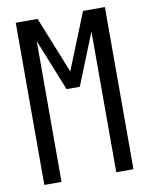

<svg xmlns="http://www.w3.org/2000/svg" viewBox="-83 -796 666 857"><g transform="rotate(-10 250.0 -367.5)"><path d="M48 0V-735H147L250 -479L353 -735H452V0H374V-638L280 -404H220L126 -638V0Z"/></g></svg>

Font: Iosevka SS04
Style: Regular
Weight: 400
Monospace: yes
Designer: Belleve Invis
Foundry: Belleve Invis
Version: Version 19.0.0; ttfautohint (v1.8.4)